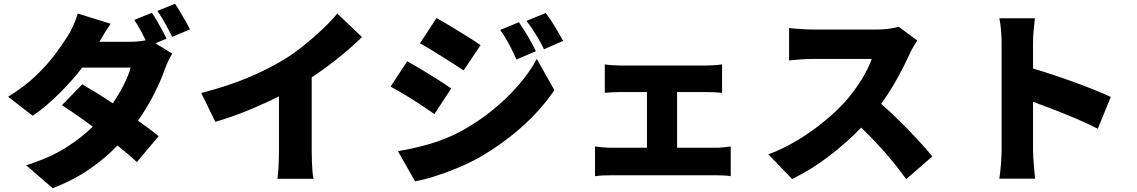

<svg xmlns="http://www.w3.org/2000/svg" viewBox="-20 -898 6040 1020"><path d="M787 -830Q800 -812 814.5 -786.5Q829 -761 842.5 -736Q856 -711 865 -693L806 -668L895 -613Q885 -597 874.5 -575.5Q864 -554 856 -531Q837 -476 801 -403.5Q765 -331 713 -257Q745 -234 773.5 -213Q802 -192 823 -175L707 -37Q688 -55 661.5 -77.5Q635 -100 604 -125Q540 -58 455.5 0.5Q371 59 260 102L119 -20Q248 -61 331.5 -114.5Q415 -168 473 -225Q380 -294 309 -339L417 -450Q452 -430 494 -404Q536 -378 579 -349Q612 -397 638 -448.5Q664 -500 674 -539H417Q362 -468 293.5 -400Q225 -332 154 -283L23 -384Q112 -439 172.5 -497.5Q233 -556 273.5 -610.5Q314 -665 340 -707Q354 -728 369.5 -762.5Q385 -797 393 -826L568 -772Q552 -749 535.5 -722.5Q519 -696 508 -676H674Q716 -676 754 -684Q741 -711 725 -740.5Q709 -770 693 -792ZM910 -878Q923 -859 938 -833.5Q953 -808 967 -783.5Q981 -759 989 -742L895 -702Q880 -733 858 -772.5Q836 -812 816 -840Z M1049 -404Q1186 -439 1294 -484Q1402 -529 1486 -580Q1537 -611 1591 -654Q1645 -697 1693 -742.5Q1741 -788 1772 -826L1903 -701Q1847 -646 1777 -590Q1707 -534 1636 -487V-93Q1636 -69 1637 -40.5Q1638 -12 1640 13Q1642 38 1646 52H1454Q1456 38 1458 13Q1460 -12 1461 -40.5Q1462 -69 1462 -93V-386Q1386 -348 1298.5 -312Q1211 -276 1124 -251Z M2737 -780Q2760 -746 2785.5 -703Q2811 -660 2827 -626L2724 -582Q2708 -617 2695.5 -641.5Q2683 -666 2670 -689Q2657 -712 2637 -739ZM2879 -829Q2904 -797 2929 -755Q2954 -713 2972 -681L2870 -636Q2853 -671 2839 -694.5Q2825 -718 2811 -739.5Q2797 -761 2777 -787ZM2299 -802Q2334 -783 2377.5 -756.5Q2421 -730 2463 -704Q2505 -678 2533 -658L2443 -524Q2413 -544 2372 -570Q2331 -596 2288.5 -622.5Q2246 -649 2211 -668ZM2094 -95Q2179 -109 2265.5 -134Q2352 -159 2437 -205Q2523 -253 2598 -314Q2673 -375 2733 -444Q2793 -513 2832 -585L2925 -419Q2853 -313 2749 -221Q2645 -129 2520 -58Q2469 -30 2407.5 -4.5Q2346 21 2287 39.5Q2228 58 2185 65ZM2143 -572Q2179 -553 2223 -526.5Q2267 -500 2308 -474Q2349 -448 2377 -428L2288 -292Q2258 -313 2217 -340Q2176 -367 2133.5 -393Q2091 -419 2055 -438Z M3193 -556Q3210 -553 3234.5 -551.5Q3259 -550 3278 -550H3734Q3752 -550 3774.5 -551.5Q3797 -553 3816 -556V-405Q3796 -407 3773.5 -408Q3751 -409 3734 -409H3577V-113H3781Q3804 -113 3825 -115.5Q3846 -118 3862 -120V38Q3846 35 3820.5 34Q3795 33 3781 33H3229Q3210 33 3186 34Q3162 35 3141 38V-120Q3161 -117 3185 -115Q3209 -113 3229 -113H3417V-409H3278Q3259 -409 3234.5 -408Q3210 -407 3193 -405Z M4853 -683Q4846 -673 4833 -651Q4820 -629 4812 -610Q4787 -555 4748.5 -484.5Q4710 -414 4661 -346Q4697 -315 4736.5 -277Q4776 -239 4813 -200.5Q4850 -162 4881 -127.5Q4912 -93 4933 -67L4794 54Q4746 -14 4684.5 -84.5Q4623 -155 4555 -220Q4476 -138 4381 -66Q4286 6 4188 53L4062 -78Q4143 -108 4220 -155Q4297 -202 4362 -256Q4427 -310 4471 -359Q4520 -415 4557.5 -476Q4595 -537 4611 -585H4300Q4266 -585 4229.5 -582Q4193 -579 4172 -577V-749Q4190 -747 4214.5 -745Q4239 -743 4262.5 -742Q4286 -741 4300 -741H4634Q4672 -741 4704.5 -745.5Q4737 -750 4754 -756Z M5301 -100V-671Q5301 -701 5298 -737Q5295 -773 5289 -801H5478Q5475 -773 5471.5 -740Q5468 -707 5468 -671V-534Q5519 -519 5577.5 -499.5Q5636 -480 5693.5 -459Q5751 -438 5800.5 -418Q5850 -398 5881 -383L5812 -214Q5762 -240 5702 -265.5Q5642 -291 5581.5 -314.5Q5521 -338 5468 -357V-100Q5468 -87 5469.5 -59.5Q5471 -32 5474 -2Q5477 28 5479 51H5289Q5294 19 5297.5 -25Q5301 -69 5301 -100Z"/></svg>

Font: Source Han Sans CN Heavy
Style: Regular
Weight: 900
Designer: Ryoko NISHIZUKA 西塚涼子 (kana, bopomofo & ideographs); Paul D. Hunt (Latin, Greek & Cyrillic); Sandoll Communications 산돌커뮤니
Foundry: Adobe
Version: Version 2.000;hotconv 1.0.107;makeotfexe 2.5.65593